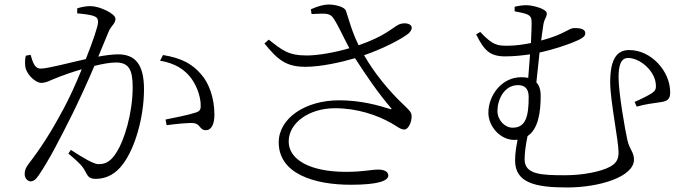

<svg xmlns="http://www.w3.org/2000/svg" viewBox="-20 -783 3040 848"><path d="M687 -515C755 -503 795 -476 824 -438C854 -397 864 -353 866 -328C868 -302 866 -293 845 -286C816 -276 746 -262 711 -255L716 -230C751 -235 816 -242 837 -239C865 -235 862 -208 889 -208C916 -208 927 -239 927 -276C927 -352 902 -417 869 -454C831 -499 785 -526 700 -540ZM321 -724C344 -722 382 -718 397 -711C411 -705 413 -697 413 -685C413 -667 390 -600 359 -522C287 -506 191 -480 160 -480C130 -480 124 -514 115 -541L94 -537C89 -519 90 -495 93 -482C101 -452 137 -417 162 -417C186 -417 199 -428 245 -445C266 -453 302 -466 341 -477C316 -415 287 -351 261 -303C202 -193 160 -129 104 -56C92 -39 89 -28 89 -14C89 6 104 18 115 18C127 18 138 11 151 -9C195 -73 242 -164 299 -278C333 -347 368 -424 397 -492C433 -501 467 -507 492 -507C549 -507 566 -475 566 -398C566 -281 528 -163 497 -114C470 -69 446 -58 415 -58C393 -58 347 -86 293 -121L282 -105C338 -58 346 -45 354 -31C367 -7 371 7 403 7C454 7 494 -19 522 -57C578 -130 616 -269 616 -389C616 -503 574 -543 501 -543C476 -543 442 -538 414 -533L461 -646C471 -669 490 -679 490 -700C490 -723 419 -756 380 -756C356 -756 336 -751 321 -746Z M1478 -340C1327 -340 1211 -260 1211 -154C1211 -16 1367 33 1529 33C1649 33 1695 16 1695 -8C1695 -24 1678 -34 1651 -34C1618 -34 1586 -24 1508 -24C1349 -24 1255 -78 1255 -158C1255 -241 1346 -305 1459 -305C1560 -305 1646 -274 1707 -240C1734 -225 1748 -211 1766 -211C1784 -211 1799 -245 1798 -271C1797 -287 1789 -295 1765 -318C1698 -381 1634 -459 1588 -539C1675 -569 1752 -610 1783 -634C1796 -645 1803 -660 1795 -670C1786 -682 1758 -683 1740 -674C1710 -658 1679 -623 1564 -583C1533 -646 1521 -697 1508 -735C1503 -752 1463 -763 1431 -763C1413 -763 1386 -757 1353 -742L1356 -721C1414 -723 1436 -728 1453 -702C1476 -667 1497 -618 1523 -570C1466 -553 1388 -538 1335 -538C1253 -538 1227 -561 1167 -608L1148 -591C1206 -520 1243 -487 1331 -488C1397 -488 1487 -508 1548 -526C1599 -447 1651 -371 1706 -307C1712 -300 1710 -299 1701 -302C1654 -317 1574 -340 1478 -340Z M2244 -219C2210 -219 2177 -252 2177 -293C2177 -342 2206 -407 2268 -407C2296 -407 2315 -393 2315 -355C2315 -271 2303 -219 2244 -219ZM2368 -360C2368 -388 2361 -407 2349 -419L2363 -551C2436 -567 2490 -588 2506 -594C2542 -609 2565 -618 2565 -636C2565 -658 2535 -659 2516 -659C2491 -659 2474 -631 2370 -604L2380 -675C2385 -703 2395 -705 2395 -724C2395 -744 2332 -760 2306 -760C2289 -760 2273 -758 2253 -753V-733C2267 -730 2293 -726 2307 -720C2325 -712 2328 -704 2328 -681C2328 -665 2327 -632 2325 -593C2294 -587 2260 -581 2221 -581C2177 -581 2156 -583 2101 -642L2083 -631C2118 -561 2143 -534 2211 -534C2249 -534 2287 -538 2321 -543L2313 -439C2304 -441 2294 -442 2283 -442C2193 -442 2137 -359 2137 -285C2137 -225 2189 -165 2252 -165L2266 -166C2260 -135 2255 -107 2255 -74C2255 25 2345 45 2485 45C2627 45 2780 -2 2780 -78C2780 -112 2761 -121 2751 -164C2741 -208 2712 -373 2712 -441C2712 -489 2720 -527 2754 -527C2807 -527 2877 -468 2877 -403C2877 -390 2875 -383 2860 -372C2845 -362 2809 -344 2783 -333L2792 -312C2829 -323 2866 -327 2892 -331C2926 -335 2940 -343 2940 -375C2940 -469 2856 -562 2759 -562C2703 -562 2675 -520 2675 -419C2675 -339 2712 -161 2712 -110C2712 -74 2697 -59 2673 -46C2636 -26 2558 -9 2476 -9C2371 -9 2297 -12 2297 -79C2297 -103 2301 -140 2310 -182C2357 -213 2368 -286 2368 -360Z"/></svg>

Font: Kiri Minchoo Light
Style: Regular
Weight: 300
Designer: Ryoko NISHIZUKA 西塚涼子 (kana & ideographs); Frank Grießhammer (Latin, Greek & Cyrillic);
akenotsuki.com/eyeben/fonts/ (U+
Foundry: Adobe
akenotsuki.com/eyeben/fonts/
Version: Version 4.002;hotconv 1.0.119;makeotfexe 2.5.65604